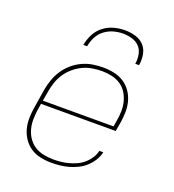

<svg xmlns="http://www.w3.org/2000/svg" viewBox="-135 -846 871 959"><g transform="rotate(20 300.0 -366.0)"><path d="M246 8Q217 8 188 2Q159 -4 136 -19Q113 -34 97 -57Q81 -80 73.5 -107Q66 -134 66.5 -164Q67 -194 72 -223L88 -323Q93 -351 102.5 -378Q112 -405 128 -429.5Q144 -454 167 -474Q190 -494 217 -506.5Q244 -519 272 -523.5Q300 -528 327 -528Q357 -528 385.5 -522Q414 -516 437.5 -501Q461 -486 477 -463Q493 -440 500.5 -413Q508 -386 507.5 -356Q507 -326 502 -297L494 -251H97L92 -220Q88 -193 87.5 -166.5Q87 -140 93.5 -115.5Q100 -91 114 -70Q128 -49 149 -35.5Q170 -22 196 -16.5Q222 -11 249 -11Q269 -11 289 -13Q309 -15 329.5 -20.5Q350 -26 370 -35Q390 -44 406.5 -58.5Q423 -73 435 -91.5Q447 -110 451 -130H472Q467 -107 454 -86Q441 -65 423 -48.5Q405 -32 383 -21Q361 -10 338 -3.5Q315 3 292 5.5Q269 8 246 8ZM476 -269 481 -300Q486 -326 486.5 -353Q487 -380 480.5 -404.5Q474 -429 460.5 -450Q447 -471 426 -484.5Q405 -498 379.5 -503.5Q354 -509 327 -509Q302 -509 276 -504.5Q250 -500 226 -488.5Q202 -477 181 -459Q160 -441 145 -418.5Q130 -396 121.5 -370.5Q113 -345 109 -320L100 -269ZM195 -600Q200 -629 214 -657Q228 -685 253 -704.5Q278 -724 307.5 -732Q337 -740 366 -740Q395 -740 422.5 -732Q450 -724 468 -704.5Q486 -685 491 -657Q496 -629 491 -600H471Q475 -625 470.5 -649.5Q466 -674 450.5 -690.5Q435 -707 411.5 -714Q388 -721 363 -721Q338 -721 312.5 -714Q287 -707 265.5 -690.5Q244 -674 231.5 -649.5Q219 -625 215 -600Z"/></g></svg>

Font: Iosevka Aile Thin Oblique
Style: Regular
Weight: 100
Italic angle: -9°
Designer: Belleve Invis
Foundry: Belleve Invis
Version: Version 31.1.0; ttfautohint (v1.8.4)